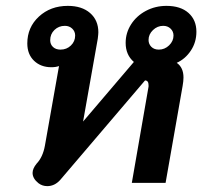

<svg xmlns="http://www.w3.org/2000/svg" viewBox="-20 -623 690 654"><path d="M91 -34Q91 -49 105 -66Q126 -88 133 -127L181 -398Q170 -394 155 -394Q119 -394 96 -416Q73 -438 73 -475Q73 -530 112.5 -566.5Q152 -603 211 -603Q259 -603 287 -578.5Q315 -554 315 -513Q315 -507 313 -491L263 -209L436 -412Q408 -436 408 -477Q408 -511 426.5 -540Q445 -569 477 -586Q509 -603 547 -603Q595 -603 622 -579Q649 -555 649 -515Q649 -479 630 -450.5Q611 -422 582 -409Q605 -393 605 -359Q605 -347 602 -330L544 0H429L486 -328V-333Q486 -349 474 -349L185 -10Q166 11 141 11Q124 11 111 1Q91 -15 91 -34ZM236 -502Q236 -516 226 -525.5Q216 -535 201 -535Q180 -535 165.5 -521Q151 -507 151 -486Q151 -472 160.5 -463Q170 -454 186 -454Q207 -454 221.5 -468Q236 -482 236 -502ZM571 -502Q571 -516 561 -525.5Q551 -535 536 -535Q516 -535 501 -520.5Q486 -506 486 -487Q486 -473 495.5 -463.5Q505 -454 521 -454Q541 -454 556 -468.5Q571 -483 571 -502Z"/></svg>

Font: Niramit SemiBold
Style: Italic
Weight: 600
Italic angle: -10°
Designer: Katatrad Aksorn Co.,Ltd.
Foundry: Cadson Demak Co.,Ltd.
Version: Version 1.001; ttfautohint (v1.6)